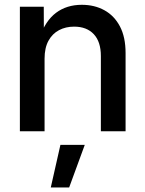

<svg xmlns="http://www.w3.org/2000/svg" viewBox="-20 -558 618 816"><path d="M169.4 -308.6V0H64.5V-529.3H166L166.5 -398.4H148.4Q172.9 -469.7 218.3 -503.7Q263.7 -537.6 327.6 -537.6Q381.8 -537.6 423.8 -514.4Q465.8 -491.2 489.7 -445.8Q513.7 -400.4 513.7 -332.5V0H408.7V-319.8Q408.7 -380.4 378.7 -412.6Q348.6 -444.8 294.9 -444.8Q259.3 -444.8 231 -429.9Q202.6 -415 186 -384.8Q169.4 -354.5 169.4 -308.6ZM195.8 238.8 236.8 57.6H340.3L273.9 238.8Z"/></svg>

Font: Inter 24pt Medium
Style: Regular
Weight: 500
Designer: Rasmus Andersson
Foundry: rsms
Version: Version 4.001;git-66647c0bb